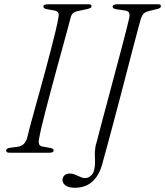

<svg xmlns="http://www.w3.org/2000/svg" viewBox="-20 -720 778 905"><path d="M164.5 -67Q160.5 -49.5 164.5 -40Q168.5 -30.5 184 -28.5L215.5 -23Q225 -21.5 229 -18.5Q233 -15.5 233 -10Q233 -5 226.8 -2.5Q220.5 0 212.5 0H26Q16 0 12.5 -2.8Q9 -5.5 9 -10.5Q8.5 -15 13 -18.5Q17.5 -22 27.5 -23.5L62 -28Q80 -30.5 90.5 -40Q101 -49.5 107 -66.5Q112 -87.5 121.2 -122.8Q130.5 -158 143 -202.5Q155.5 -247 169 -296Q182.5 -345 196 -395Q209.5 -445 221.2 -490.8Q233 -536.5 242 -573.8Q251 -611 255 -635.5Q258.5 -651 254.8 -659.2Q251 -667.5 236 -670.5L202.5 -676.5Q192 -678.5 188.2 -681.5Q184.5 -684.5 184.5 -690Q184.5 -695.5 191.5 -697.8Q198.5 -700 212 -700H395.5Q405 -700 408.2 -698Q411.5 -696 411.5 -691.5Q411.5 -685.5 406.8 -682.8Q402 -680 390 -677L352.5 -669Q336 -666.5 326.8 -659.8Q317.5 -653 313.5 -639Q307 -613.5 296.5 -574.8Q286 -536 273 -489Q260 -442 246.2 -391.2Q232.5 -340.5 219.2 -290.8Q206 -241 194.5 -197.2Q183 -153.5 175.2 -119.5Q167.5 -85.5 164.5 -67ZM644 -632Q641.5 -623.5 632 -588.2Q622.5 -553 608.5 -499.8Q594.5 -446.5 578.2 -383.2Q562 -320 544.8 -255Q527.5 -190 512 -131.5Q496.5 -73 484.5 -29Q472.5 15 466.5 36Q456.5 81.5 437.5 110Q418.5 138.5 392.5 151.8Q366.5 165 333.5 165Q303.5 165 289 154.2Q274.5 143.5 274.5 128Q275 115 284 106.5Q293 98 310 98Q320 98 329.2 101.2Q338.5 104.5 347 108.8Q355.5 113 364 116.2Q372.5 119.5 380.5 119.5Q399.5 119.5 413.8 102.8Q428 86 428 40.5Q428 33 427.5 25.5Q427 18 427 9.5Q427 1 427.5 -8.2Q428 -17.5 429.8 -27.8Q431.5 -38 435.5 -49.5Q436.5 -54.5 444.8 -86Q453 -117.5 466.2 -166.8Q479.5 -216 495 -274.5Q510.5 -333 526.2 -392.2Q542 -451.5 555.8 -503Q569.5 -554.5 578.2 -589.8Q587 -625 589 -635Q592.5 -653 588 -660.8Q583.5 -668.5 566 -671L528.5 -676.5Q519.5 -678 515.2 -680.8Q511 -683.5 511 -689Q511 -694.5 516.8 -697.2Q522.5 -700 535 -700H722Q731.5 -700 735 -698Q738.5 -696 738.5 -691Q738.5 -685.5 733.8 -682.5Q729 -679.5 720.5 -677.5L686.5 -669Q674.5 -666.5 666.8 -662.8Q659 -659 653.8 -652Q648.5 -645 644 -632Z"/></svg>

Font: Fraunces ExtraLight
Style: Italic
Weight: 250
Italic angle: -16°
Version: Version 1.000;[b76b70a41]